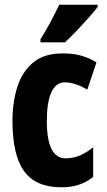

<svg xmlns="http://www.w3.org/2000/svg" viewBox="-20 -786 454 816"><path d="M241 10Q132 10 82.5 -58.5Q33 -127 33 -272Q33 -354 54.5 -419Q76 -484 122.5 -521.5Q169 -559 245 -559Q293 -559 327 -549Q361 -539 390 -521L351 -405Q299 -436 255 -436Q218 -436 198.5 -394Q179 -352 179 -272Q179 -113 259 -113Q291 -113 319 -125Q347 -137 376 -160V-34Q347 -11 314 -0.5Q281 10 241 10ZM395 -756Q382 -739 358 -712Q334 -685 307 -656.5Q280 -628 256 -606H152V-619Q177 -659 196.5 -696Q216 -733 232 -766H395Z"/></svg>

Font: Noto Sans Malayalam ExtraCondensed ExtraBold
Style: Regular
Weight: 800
Width: 2
Designer: Jelle Bosma - Monotype Design Team
Foundry: Monotype Imaging Inc.
Version: Version 2.104; ttfautohint (v1.8.4.7-5d5b)